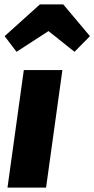

<svg xmlns="http://www.w3.org/2000/svg" viewBox="-20 -851 428 871"><path d="M55 -616 200 -710 318 -616 388 -687 267 -831H161L1 -687ZM263 -533H88L14 0H189Z"/></svg>

Font: Fira Sans ExtraBold
Style: Italic
Weight: 800
Italic angle: -8°
Designer: bBox Type GmbH & Carrois Corporate GbR & Edenspiekermann AG
Foundry: bBox Type GmbH & Carrois Corporate GbR & Edenspiekermann AG
Version: Version 4.301;PS 004.301;hotconv 1.0.88;makeotf.lib2.5.64775